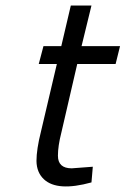

<svg xmlns="http://www.w3.org/2000/svg" viewBox="-20 -668 457 699"><path d="M190.9 -101.1Q190.9 -55.2 241.2 -55.2L317.9 -61L313 -3.9Q189 30.3 140.1 -15.1Q113.3 -40 112.8 -82Q112.8 -124 128.9 -188L187 -435.1H121.1L138.2 -500H203.1L237.8 -647.9H313L276.9 -500H417L400.9 -435.1H261.2L203.1 -184.1Q190.9 -136.2 190.9 -101.1Z"/></svg>

Font: TitilliumWeb-Italic
Style: Italic
Weight: 400
Italic angle: -13°
Version: Version 1.001;PS 57.000;hotconv 1.0.70;makeotf.lib2.5.55311